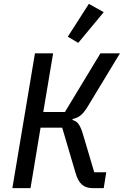

<svg xmlns="http://www.w3.org/2000/svg" viewBox="-20 -974 641 994"><path d="M161 -698H255L204 -394H316L500 -698H601L432 -419Q412 -387 394.5 -374.5Q377 -362 356 -358L355 -353Q365 -350 372.5 -345.5Q380 -341 386.5 -332Q393 -323 399 -309Q405 -295 411 -274L468 -82H530L517 0H460Q425 0 404 -18.5Q383 -37 371 -79L302 -313H190L138 0H44ZM385 -752 331 -784 440 -954 517 -911Z"/></svg>

Font: IBM Plex Mono Text
Style: Italic
Weight: 450
Italic angle: -9°
Monospace: yes
Designer: Mike Abbink, Paul van der Laan, Pieter van Rosmalen
Foundry: Bold Monday
Version: Version 2.1